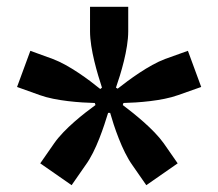

<svg xmlns="http://www.w3.org/2000/svg" viewBox="-20 -630 640 563"><path d="M231 -146C262 -188 285 -260 297 -299H303C314 -260 338 -188 368 -146L409 -87L501 -151L460 -210C430 -252 373 -297 340 -322L342 -328C384 -329 455 -334 502 -351L570 -375L531 -481L464 -457C416 -439 358 -396 325 -370L320 -373C334 -413 356 -485 356 -538V-610H244V-538C244 -485 266 -413 279 -373L274 -369C241 -396 183 -439 135 -457L69 -481L30 -375L97 -351C144 -334 216 -329 258 -328L260 -322C227 -298 169 -253 139 -210L98 -151L190 -87Z"/></svg>

Font: Tekne LDO
Style: Bold
Weight: 700
Monospace: yes
Designer: Alessio Laiso, Mario Rullo, Paolo Rosset
Foundry: Alessio Laiso
Version: Version 1.000;hotconv 1.0.109;makeotfexe 2.5.65596